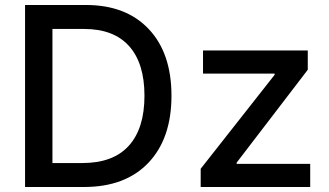

<svg xmlns="http://www.w3.org/2000/svg" viewBox="-20 -747 1313 767"><path d="M315.4 0H80.1V-727.1H322.8Q483.4 -727.1 574.2 -630.9Q665 -534.7 665 -364.7Q665 -193.8 573 -96.9Q481 0 315.4 0ZM189.5 -95.7H309.1Q432.1 -95.7 494.6 -164.8Q557.1 -233.9 557.1 -364.7Q557.1 -494.1 495.8 -562.7Q434.6 -631.3 315.9 -631.3H189.5ZM781.7 0V-72.8L1077.1 -448.2V-453.1H791V-545.4H1209.5V-468.3L925.3 -97.2V-92.3H1219.2V0Z"/></svg>

Font: Karasuma Gothic
Style: Regular
Weight: 500
Designer: Rasmus Andersson / Ryoko Nishizuka
Foundry: Genbu
Version: Version 1.00